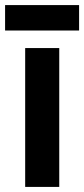

<svg xmlns="http://www.w3.org/2000/svg" viewBox="-33 -735 331 755"><path d="M200 0H66V-546H200ZM278 -715V-615H-13V-715Z"/></svg>

Font: Noto Sans Gurmukhi UI Condensed
Style: Bold
Weight: 700
Width: 3
Designer: Jelle Bosma - Monotype Design Team
Foundry: Monotype Imaging Inc.
Version: Version 2.004; ttfautohint (v1.8.4.7-5d5b)